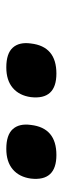

<svg xmlns="http://www.w3.org/2000/svg" viewBox="180 -938 195 594"><g transform="rotate(90 277.0 -641.5)"><path d="M115 -640Q124 -719 208 -719Q290 -719 281 -640Q276 -604 252.5 -584Q229 -564 189 -564Q146 -564 128 -584Q110 -604 115 -640ZM367 -640Q376 -719 460 -719Q542 -719 533 -640Q528 -604 504.5 -584Q481 -564 441 -564Q398 -564 380 -584Q362 -604 367 -640Z"/></g></svg>

Font: Haskoy ExtraBold
Style: Italic
Weight: 800
Designer: Ertekin Erdin
Foundry: Ertekin Erdin
Version: Version 2.000; ttfautohint (v1.8.4.7-5d5b)